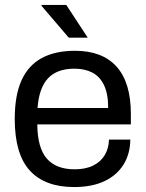

<svg xmlns="http://www.w3.org/2000/svg" viewBox="-20 -743 588 775"><path d="M279.1 12Q161.2 12 100.4 -54.5Q39.5 -121 39.5 -263Q39.5 -358 66.8 -418.5Q94.1 -479 148.2 -508.5Q202.4 -538 282.7 -538Q393.5 -538 450.9 -473.7Q508.2 -409.5 508.2 -283.2V-240.8H130.5Q131.5 -145.2 169.3 -102.4Q207.1 -59.6 281 -59.6Q325.8 -59.6 356.5 -75Q387.2 -90.4 403.1 -117.4Q419 -144.5 419.9 -179.4H505.9Q505.5 -122.5 478.9 -79.2Q452.3 -36 402.1 -12Q351.9 12 279.1 12ZM131.5 -307.1H416.6Q416.6 -365.8 399.2 -400.6Q381.9 -435.4 351.5 -450.6Q321.2 -465.8 280.4 -465.8Q210.9 -465.8 174.2 -427.3Q137.6 -388.8 131.5 -307.1ZM334.1 -591H257.5L147.2 -720L148.2 -723H247.6Z"/></svg>

Font: Archivo Variable SemiBold
Style: Regular
Weight: 600
Designer: Hector Gatti
Foundry: Omnibus-Type
Version: Version 2.001